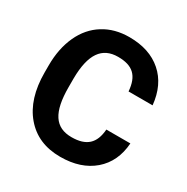

<svg xmlns="http://www.w3.org/2000/svg" viewBox="-166 -863 986 1014"><g transform="rotate(30 327.0 -356.0)"><path d="M475.1 -236.8C468.8 -150.4 425.8 -109.9 335.4 -109.9C235.4 -109.9 190.4 -177.7 190.4 -331.5V-385.3C191.9 -532.2 239.7 -600.6 337.4 -600.6C427.2 -600.6 468.8 -561.5 476.1 -469.7H622.6C614.7 -549.3 585.9 -610.8 535.6 -654.8C485.4 -698.7 419.4 -720.7 337.4 -720.7C278.3 -720.7 226.1 -707 181.6 -679.2C136.7 -651.4 102.1 -611.3 78.1 -559.1C54.2 -506.8 42 -446.8 42 -378.4V-335C42 -228 68.4 -143.6 120.6 -82.5C172.9 -21 244.1 9.8 335.4 9.8C418.9 9.8 485.8 -12.2 537.1 -56.2C587.9 -100.1 616.2 -160.2 621.6 -236.8Z"/></g></svg>

Font: Roboto
Style: Bold
Weight: 700
Designer: Google
Version: Version 2.137; 2017